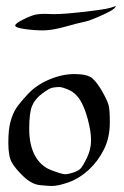

<svg xmlns="http://www.w3.org/2000/svg" viewBox="-20 -602 407 629"><path d="M126.5 -556.6 156.7 -555.7Q189.9 -555.7 259.3 -563.7Q328.6 -571.8 343 -576.9Q357.4 -582 358.9 -582Q359.4 -582 359.4 -581.5Q359.4 -579.6 353.5 -573.7Q345.2 -565.9 308.3 -549.6Q271.5 -533.2 256.3 -530.5Q241.2 -527.8 195.8 -515.1Q150.4 -502.4 121.6 -502.4Q92.8 -502.4 61.3 -506.8Q29.8 -511.2 29.8 -518.3Q29.8 -525.4 57.4 -538.8Q85 -552.2 97.7 -554.4Q110.4 -556.6 126.5 -556.6ZM339.8 -200.7Q339.8 -150.9 320.3 -112.1Q300.8 -73.2 270.5 -45.4Q240.2 -17.6 205.6 -5.1Q170.9 7.3 149.4 7.3Q139.2 7.3 111.6 4.6Q84 2 56.6 -24.2Q29.3 -50.3 18.3 -70.6Q7.3 -90.8 7.3 -133.8Q7.3 -177.2 14.2 -202.6Q21 -228 31.7 -245.4Q42.5 -262.7 70.8 -293.2Q99.1 -323.7 141.6 -341.6Q184.1 -359.4 224.1 -359.4Q266.6 -359.4 282.7 -345.2Q298.8 -331.1 315.7 -301Q332.5 -271 336.2 -255.9Q339.8 -240.7 339.8 -200.7ZM278.3 -142.1Q278.3 -171.4 267.6 -211.4Q256.8 -251.5 242.2 -274.7Q227.5 -297.9 205.8 -307.4Q184.1 -316.9 174.3 -316.9Q164.6 -316.9 152.8 -314.9Q141.1 -313 117.7 -295.2Q94.2 -277.3 85 -254.9Q75.7 -232.4 75.7 -179.7Q75.7 -127 94.5 -92.3Q113.3 -57.6 148.2 -44.4Q183.1 -31.2 193.4 -31.2Q203.1 -31.2 219 -36.4Q234.9 -41.5 242.7 -48.6Q250.5 -55.7 264.4 -84.2Q278.3 -112.8 278.3 -142.1Z"/></svg>

Font: Eadui
Style: Medium
Weight: 500
Designer: Peter S. Baker
Version: Version 1.1